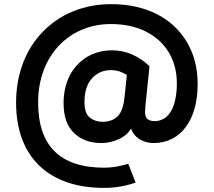

<svg xmlns="http://www.w3.org/2000/svg" viewBox="-20 -689 1038 932"><path d="M524.9 -444.8C479.5 -444.8 439 -434.1 403.3 -413.1C332 -370.1 288.6 -291.5 288.6 -188.5C288.6 -123.5 305.7 -75.2 339.8 -43C373.5 -10.7 418 5.4 472.2 5.4C500.5 5.4 528.3 -1 555.7 -13.2C583 -25.4 603 -42.5 616.2 -64.9C631.8 -19.5 676.3 5.4 725.6 5.4C857.9 5.4 939.5 -107.9 939.5 -279.8C939.5 -357.4 922.4 -425.3 887.7 -483.9C818.8 -600.6 690.4 -668.9 520 -668.9C386.7 -668.9 272 -621.1 189 -536.1C106 -451.2 58.1 -332 58.1 -190.9C58.1 71.3 214.4 223.1 485.4 223.1C537.6 223.1 588.9 214.4 638.7 197.3L602.5 106C563 118.2 524.9 125 485.8 125C272 125 165 19.5 165 -191.9C165 -418.5 315.9 -572.3 517.6 -572.3C582 -572.3 638.2 -560.5 686.5 -536.6C782.2 -489.3 838.4 -400.4 838.4 -285.2C838.4 -167.5 798.8 -101.1 730 -101.1C699.2 -101.1 684.1 -115.2 684.1 -144C684.1 -150.4 685.5 -161.6 686 -175.3L705.6 -367.7C657.2 -414.1 594.7 -444.8 524.9 -444.8ZM517.6 -348.6C550.3 -348.6 569.8 -340.3 595.7 -325.2L585.4 -226.1C581.1 -176.8 569.8 -143.1 551.8 -125C533.7 -106.9 508.8 -97.7 478 -97.7C454.1 -97.7 433.1 -104.5 416 -118.2C398.9 -131.8 390.1 -156.7 390.1 -193.4C390.1 -243.7 402.3 -282.2 426.8 -309.1C451.2 -335.4 481.4 -348.6 517.6 -348.6Z"/></svg>

Font: Estedad Bold
Style: Regular
Weight: 700
Designer: Amin Abedi
Version: Version 7.3